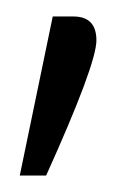

<svg xmlns="http://www.w3.org/2000/svg" viewBox="-20 -89 166 233"><path d="M69 -69Q97 -69 97 -40Q97 -11 36 124H4L44 -69Z"/></svg>

Font: Khand Light
Style: Regular
Weight: 300
Designer: Devanagari: Sanchit Sawaria, Jyotish Sonowal; Latin: Satya Rajpurohit
Foundry: Indian Type Foundry
Version: Version 1.101;PS 1.0;hotconv 1.0.78;makeotf.lib2.5.61930; tt